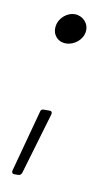

<svg xmlns="http://www.w3.org/2000/svg" viewBox="-67 -493 339 595"><g transform="rotate(10 102.5 -195.5)"><path d="M108 -362C135 -362 160 -383 163 -409C166 -435 145 -456 120 -456C96 -456 71 -435 68 -409C64 -383 82 -362 108 -362ZM21 65H33C39 65 43 62 45 56L102 -137C104 -143 102 -148 95 -148H76C71 -148 67 -146 66 -139L14 54C12 60 15 65 21 65Z"/></g></svg>

Font: Barlow ExtraLight
Style: Italic
Weight: 275
Italic angle: -7°
Designer: Jeremy Tribby
Foundry: Tribby Type
Version: Version 1.422;hotconv 1.0.109;makeotfexe 2.5.65596